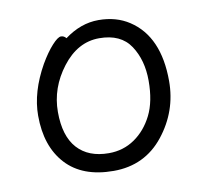

<svg xmlns="http://www.w3.org/2000/svg" viewBox="-63 -554 687 640"><g transform="rotate(-10 281.0 -234.0)"><path d="M267 -43Q316 -43 354.5 -69.5Q393 -96 416 -142Q439 -188 439 -258Q439 -328 406.5 -377Q374 -426 301 -426Q228 -426 175.5 -357.5Q123 -289 123 -207.5Q123 -126 160.5 -84.5Q198 -43 267 -43ZM194 -445Q249 -486 309 -486Q369 -486 413 -457Q506 -396 506 -245Q506 -143 442 -62.5Q378 18 272.5 18Q167 18 111.5 -42.5Q56 -103 56 -207Q56 -287 105 -374Q126 -410 146 -432Q166 -454 176.5 -454Q187 -454 194 -445Z"/></g></svg>

Font: ToneOZ-Pinyin-WenKai-Regular
Style: Regular
Weight: 400
Designer: Fontworks Inc.
Foundry: ToneOZ
Version: Version 0.240331